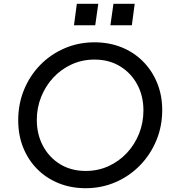

<svg xmlns="http://www.w3.org/2000/svg" viewBox="-20 -980 921 1012"><path d="M431 12Q355 12 290 -14Q225 -40 177 -88Q129 -136 102.5 -201.5Q76 -267 76 -346Q76 -432 106.5 -506.5Q137 -581 191.5 -637Q246 -693 319.5 -725Q393 -757 478 -757Q555 -757 620 -731Q685 -705 733 -657Q781 -609 808 -543.5Q835 -478 835 -400Q835 -314 804 -239.5Q773 -165 718 -108.5Q663 -52 589.5 -20Q516 12 431 12ZM432 -79Q497 -79 552.5 -104.5Q608 -130 649 -174Q690 -218 713 -275.5Q736 -333 736 -398Q736 -474 703.5 -534.5Q671 -595 613 -630.5Q555 -666 478 -666Q413 -666 357.5 -640.5Q302 -615 261 -571Q220 -527 197 -469.5Q174 -412 174 -348Q174 -272 206.5 -211Q239 -150 297 -114.5Q355 -79 432 -79ZM370 -847 385 -960H498L482 -847ZM562 -847 578 -960H690L675 -847Z"/></svg>

Font: Plus Jakarta Sans Medium
Style: Italic
Weight: 500
Italic angle: -8°
Designer: Gumpita Rahayu
Foundry: Tokotype
Version: Version 2.071; ttfautohint (v1.8.4.7-5d5b);gftools[0.9.29]